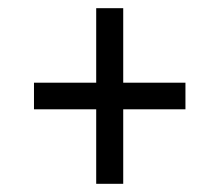

<svg xmlns="http://www.w3.org/2000/svg" viewBox="-20 -592 505 469"><path d="M215 -143H281V-325H433V-390H281V-572H215V-390H63V-325H215Z"/></svg>

Font: Noto Serif Tamil Condensed SemiBold
Style: Italic
Weight: 600
Width: 3
Italic angle: -12°
Designer: Indian Type Foundry, Tom Grace, and the Monotype Design Team
Foundry: Monotype Imaging Inc.
Version: Version 2.003